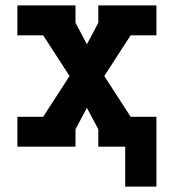

<svg xmlns="http://www.w3.org/2000/svg" viewBox="-20 -540 640 707"><path d="M441 147V0H342V-64L300 -143L258 -64V0H44V-110H139L236 -260L139 -410H44V-520H258V-456L300 -377L342 -456V-520H556V-410H461L364 -260L461 -110H556V147Z"/></svg>

Font: Iosevka HT Extrabold Extended
Style: Regular
Weight: 800
Width: 7
Monospace: yes
Designer: Belleve Invis
Foundry: Belleve Invis
Version: Version 32.3.0; ttfautohint (v1.8.4)